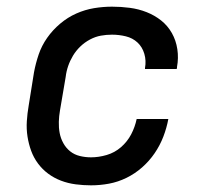

<svg xmlns="http://www.w3.org/2000/svg" viewBox="-20 -548 640 576"><path d="M253 8Q230 8 207 5Q184 2 163 -6Q142 -14 124.5 -27Q107 -40 94 -57.5Q81 -75 73.5 -95.5Q66 -116 62.5 -138.5Q59 -161 60.5 -184.5Q62 -208 66 -231L82 -331Q87 -358 96 -384.5Q105 -411 121.5 -434.5Q138 -458 160.5 -477Q183 -496 209 -507.5Q235 -519 262 -523.5Q289 -528 316 -528Q343 -528 369.5 -524.5Q396 -521 420 -511.5Q444 -502 463.5 -486.5Q483 -471 495.5 -449Q508 -427 512 -400.5Q516 -374 511 -347Q511 -346 511 -344.5Q511 -343 510 -341H415Q415 -342 415 -343Q415 -344 415 -344Q419 -366 413 -386.5Q407 -407 392.5 -420.5Q378 -434 357.5 -439Q337 -444 316 -444Q299 -444 282.5 -441Q266 -438 250 -429.5Q234 -421 221 -408.5Q208 -396 199 -381Q190 -366 184.5 -350Q179 -334 177 -317L160 -217Q157 -200 156.5 -182.5Q156 -165 159 -149Q162 -133 170 -118.5Q178 -104 190.5 -94Q203 -84 219.5 -80Q236 -76 253 -76Q276 -76 300 -83Q324 -90 343 -106.5Q362 -123 373.5 -145Q385 -167 390 -191H485Q480 -164 470 -138Q460 -112 444 -88.5Q428 -65 406.5 -46Q385 -27 359.5 -14.5Q334 -2 307 3Q280 8 253 8Z"/></svg>

Font: Iosevka Etoile Medium Oblique
Style: Regular
Weight: 500
Italic angle: -9°
Designer: Belleve Invis
Foundry: Belleve Invis
Version: Version 15.5.2; ttfautohint (v1.8.4)